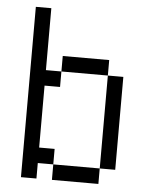

<svg xmlns="http://www.w3.org/2000/svg" viewBox="-51 -730 601 772"><g transform="rotate(5 250.0 -344.0)"><path d="M125 -62.5H187.5V0H375V-62.5H187.5V-125H125Q125 -125 125 -375H187.5V-437.5H125Q125 -437.5 125 -687.5H62.5V0H125ZM375 -62.5H437.5Q437.5 -62.5 437.5 -437.5H375Q375 -437.5 375 -62.5ZM187.5 -437.5H375V-500H187.5Z"/></g></svg>

Font: Unifont
Style: Regular
Weight: 500
Version: Version 13.0.05